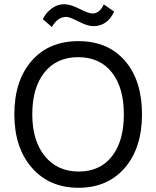

<svg xmlns="http://www.w3.org/2000/svg" viewBox="-20 -882 740 910"><path d="M294 -802Q253 -802 226 -754L183 -791Q197 -821 224.5 -841.5Q252 -862 283 -862Q314 -862 357 -840Q400 -818 418 -818Q452 -818 472 -861L521 -827Q489 -758 422 -758Q395 -758 352.5 -780Q310 -802 294 -802ZM350.5 -611Q248 -611 190.5 -538.5Q133 -466 133 -340.5Q133 -215 192.5 -142Q252 -69 353 -69Q454 -69 510.5 -141Q567 -213 567 -340Q567 -467 510 -539Q453 -611 350.5 -611ZM351.5 -687Q492 -687 572.5 -593.5Q653 -500 653 -340.5Q653 -181 571.5 -86.5Q490 8 352 8Q214 8 131 -87Q48 -182 48 -340.5Q48 -499 129.5 -593Q211 -687 351.5 -687Z"/></svg>

Font: Hind Vadodara
Style: Regular
Weight: 400
Designer: Hitesh Malaviya
Foundry: Indian Type Foundry
Version: Version 0.702;PS 1.0;hotconv 1.0.81;makeotf.lib2.5.63406